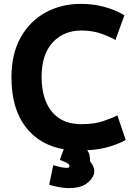

<svg xmlns="http://www.w3.org/2000/svg" viewBox="-20 -745 670 988"><path d="M443 85Q444 70 441 55.5Q438 41 429 28Q495 25 548 8Q601 -9 627 -25L584 -151Q556 -137 510 -121.5Q464 -106 399 -106Q330 -106 284.5 -136.5Q239 -167 216.5 -222Q194 -277 194 -348Q194 -465 251 -526.5Q308 -588 399 -588Q452 -588 496 -573.5Q540 -559 574 -539L620 -666Q607 -675 576 -689Q545 -703 498.5 -714Q452 -725 394 -725Q296 -725 215 -681Q134 -637 86.5 -552.5Q39 -468 39 -347Q39 -188 110.5 -93.5Q182 1 308 23Q303 36 297.5 50.5Q292 65 288 78Q307 85 319 90.5Q331 96 337 105Q340 118 326 119Q308 119 287 114Q266 109 254 105L233 206Q257 213 284 218Q311 223 333 223Q392 223 423 201.5Q454 180 464 149Q467 129 461 114Q455 99 443 85Z"/></svg>

Font: Repo Bold
Style: Bold
Weight: 700
Designer: Stefan Peev
Foundry: Context Ltd
Version: Version 1.502